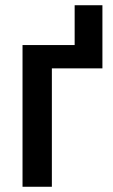

<svg xmlns="http://www.w3.org/2000/svg" viewBox="-20 -713 431 733"><path d="M371 -452H178V0H66V-541H265V-693H371Z"/></svg>

Font: Noto Sans Display Medium Narrow
Style: Regular
Weight: 500
Width: 4
Designer: Monotype Design team
Foundry: Monotype Imaging Inc.
Version: Version 1.000